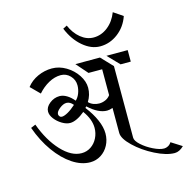

<svg xmlns="http://www.w3.org/2000/svg" viewBox="-140 -1095 1261 1290"><g transform="rotate(-15 490.5 -450.0)"><path d="M313 -100Q349 -100 378 -119.5Q407 -139 423.5 -172Q440 -205 440 -243Q440 -302 394 -365Q367 -342 340 -329Q313 -316 291 -316Q265 -316 235.5 -333.5Q206 -351 186 -377Q166 -403 166 -428Q166 -459 197.5 -484Q229 -509 267 -509Q291 -509 316.5 -494Q342 -479 365 -451Q383 -468 393 -494.5Q403 -521 403 -548Q403 -587 376 -615Q349 -643 311 -643Q269 -643 227 -620Q185 -597 151 -558L89 -620Q119 -659 166.5 -680.5Q214 -702 265 -702Q316 -702 363 -674Q410 -646 439 -602Q468 -558 468 -514Q468 -464 441 -421Q454 -407 473.5 -399.5Q493 -392 513 -392Q535 -392 556 -401Q577 -410 591 -429V-609H496L426 -689H597L673 -609V-111Q673 -89 705.5 -59.5Q738 -30 782 -8.5Q826 13 856 13Q870 13 884 5.5Q898 -2 907 -17L981 30Q950 61 917 61Q860 61 782 21.5Q704 -18 647.5 -72.5Q591 -127 591 -166V-340Q569 -332 552 -332Q492 -332 423 -396L415 -387Q456 -334 478.5 -282.5Q501 -231 501 -187Q501 -143 481.5 -106Q462 -69 428 -47.5Q394 -26 353 -26Q292 -26 230 -67Q168 -108 115 -182Q62 -256 28 -352L61 -366Q104 -248 173 -174Q242 -100 313 -100ZM642 -689H790V-609H719ZM346 -427Q325 -453 300 -453Q278 -453 252 -432.5Q226 -412 226 -394Q226 -386 232 -378.5Q238 -371 247 -371Q264 -371 290 -385.5Q316 -400 346 -427ZM592 -830Q646 -830 691 -865.5Q736 -901 759 -961L824 -917Q800 -847 743.5 -804Q687 -761 619 -761Q557 -761 499.5 -810Q442 -859 409 -940L437 -954Q461 -898 502.5 -864Q544 -830 592 -830Z"/></g></svg>

Font: Amita
Style: Regular
Weight: 400
Designer: Eduardo Rodriguez Tunni, Modular Infotech, Brian J. Bonislawsky
Foundry: Eduardo Rodriguez Tunni, Modular Infotech, Brian J. Bonislawsky
Version: Version 1.004